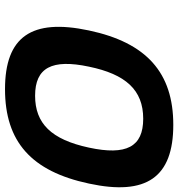

<svg xmlns="http://www.w3.org/2000/svg" viewBox="8 -728 728 785"><g transform="rotate(90 372.5 -335.0)"><path d="M344 9C130 9 54 -99 104 -334C154 -570 277 -679 490 -679C704 -679 781 -570 730 -334C680 -99 559 9 344 9ZM252 -334C220 -183 256 -114 371 -114C484 -114 550 -180 583 -334C616 -487 580 -556 465 -556C347 -556 283 -484 252 -334Z"/></g></svg>

Font: LT Wave Bold
Style: Italic
Weight: 700
Designer: Daniel Lyons
Version: Version 2.5 (Glyphs App)